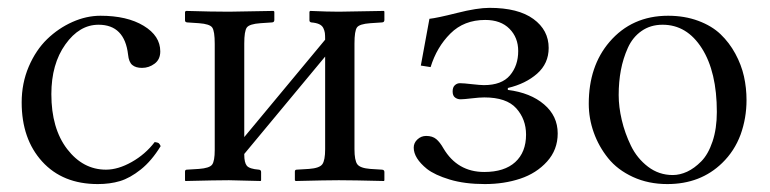

<svg xmlns="http://www.w3.org/2000/svg" viewBox="-20 -459 1961 489"><path d="M389.2 -86.9Q366.2 -49.3 338.6 -27.3Q311 -5.4 285.6 2.2Q260.3 9.8 229 9.8Q139.6 9.8 87.4 -47.6Q35.2 -105 35.2 -198.2Q35.2 -247.1 53.2 -289.3Q71.3 -331.5 100.1 -359.4Q128.9 -387.2 164.6 -403.1Q200.2 -418.9 235.8 -418.9Q303.7 -418.9 345.9 -393.3Q388.2 -367.7 388.2 -328.1Q388.2 -307.6 373.8 -296.9Q359.4 -286.1 341.8 -286.1Q325.7 -286.1 316.9 -293.5Q308.1 -300.8 306.2 -319.8Q297.4 -396 231 -396Q182.1 -396 146.5 -345.9Q110.8 -295.9 110.8 -219.2Q110.8 -131.8 151.1 -79.3Q191.4 -26.9 250 -26.9Q280.8 -26.9 315.4 -46.4Q350.1 -65.9 374 -97.2Q381.3 -96.2 383.8 -94.7Q386.2 -93.3 389.2 -86.9Z M563 -429.2 676.8 -431.2 678.7 -429.2V-408.2Q678.7 -402.3 672.9 -401.9L643.1 -399.9Q615.2 -397.9 608.6 -388.9Q602.1 -379.9 602.1 -348.1V-109.9L808.1 -357.9Q808.1 -369.1 807.4 -375Q806.6 -380.9 803.5 -387.5Q800.3 -394 792.7 -397.5Q785.2 -400.9 772.9 -401.9Q768.1 -402.8 768.1 -407.2V-429.2L770 -431.2Q814.9 -429.2 842.8 -429.2L958 -431.2L959 -429.2V-408.2Q959 -402.3 953.1 -401.9L922.9 -399.9Q895.5 -397.9 889.2 -389.2Q882.8 -380.4 882.8 -348.1V-79.1Q882.8 -50.3 890.1 -40.5Q897.5 -30.8 922.9 -28.8L953.1 -26.9Q959 -26.4 959 -21V0L958 2Q877.9 0 842.8 0Q813 0 732.9 2L731 0V-22Q731 -26.9 735.8 -26.9L767.1 -28.8Q793.9 -30.8 801 -40.8Q808.1 -50.8 808.1 -79.1V-314.9L602.1 -66.9V-64.9Q602.1 -44.9 608.6 -36.9Q615.2 -28.8 639.2 -26.9Q645 -26.4 645 -21V0L644 2Q564 0 563 0Q532.2 0 452.1 2L451.2 0V-22Q451.2 -26.9 456.1 -26.9L486.8 -28.8Q513.7 -30.8 520.3 -39.8Q526.9 -48.8 526.9 -77.1V-347.2Q526.9 -379.9 520.5 -388.9Q514.2 -397.9 486.8 -399.9L457 -401.9Q451.2 -402.3 451.2 -407.2V-429.2L454.1 -431.2Q520 -429.2 563 -429.2Z M1033.7 -83Q1033.7 -95.2 1043.2 -104Q1052.7 -112.8 1065.4 -112.8Q1081.5 -112.8 1091.1 -104.7Q1100.6 -96.7 1109.4 -81.1Q1145 -21 1213.4 -21Q1264.6 -21 1292.2 -46.1Q1319.8 -71.3 1319.8 -116.2Q1319.8 -155.3 1294.9 -183.1Q1270 -210.9 1213.4 -210.9Q1201.2 -210.9 1181.2 -208.5Q1161.1 -206.1 1152.8 -206.1Q1145 -206.1 1138.9 -210.7Q1132.8 -215.3 1132.8 -226.1Q1132.8 -236.8 1138.4 -241.9Q1144 -247.1 1151.4 -247.1Q1160.6 -247.1 1182.1 -244.6Q1203.6 -242.2 1212.4 -242.2Q1257.8 -242.2 1278.8 -267.1Q1299.8 -292 1299.8 -329.1Q1299.8 -363.3 1277.6 -385.7Q1255.4 -408.2 1215.8 -408.2Q1161.6 -408.2 1127 -373.5Q1092.3 -338.9 1076.7 -288.1L1051.8 -292L1073.7 -411.1Q1092.8 -413.1 1144 -426Q1195.3 -439 1226.6 -439Q1299.8 -439 1338.6 -410.6Q1377.4 -382.3 1377.4 -336.9Q1377.4 -297.4 1348.1 -271.5Q1318.8 -245.6 1273.4 -234.9V-230Q1331.1 -222.7 1365.7 -193.1Q1400.4 -163.6 1400.4 -119.1Q1400.4 -77.6 1373.3 -47.6Q1346.2 -17.6 1304.9 -3.9Q1263.7 9.8 1214.8 9.8Q1163.6 9.8 1125.5 -1.7Q1087.4 -13.2 1067.4 -28.8Q1033.7 -56.2 1033.7 -83Z M1479.5 -194.8Q1479.5 -290.5 1532.2 -352.1Q1589.4 -418.9 1681.6 -418.9Q1723.6 -418.9 1758.3 -406Q1793 -393.1 1815.2 -371.8Q1837.4 -350.6 1852.8 -322.3Q1868.2 -293.9 1874.8 -264.4Q1881.3 -234.9 1881.3 -204.1Q1881.3 -158.2 1866.2 -116.2Q1850.6 -74.2 1819.3 -43.9Q1764.2 9.8 1679.7 9.8Q1631.3 9.8 1592 -8.3Q1552.7 -26.4 1528.8 -56.2Q1504.9 -85.9 1492.2 -121.6Q1479.5 -157.2 1479.5 -194.8ZM1667.5 -396Q1636.7 -396 1614 -380.1Q1591.3 -364.3 1579.1 -337.2Q1566.9 -310.1 1561.3 -280.3Q1555.7 -250.5 1555.7 -216.8Q1555.7 -187 1563.5 -153.6Q1571.3 -120.1 1586.9 -87.9Q1602.5 -55.7 1630.4 -34.4Q1658.2 -13.2 1693.4 -13.2Q1711.4 -13.2 1730 -21.7Q1748.5 -30.3 1766.1 -48.1Q1783.7 -65.9 1794.7 -98.6Q1805.7 -131.3 1805.7 -173.8Q1805.7 -275.9 1767.6 -335.9Q1729.5 -396 1667.5 -396Z"/></svg>

Font: Linux Libertine Display G
Style: Regular
Weight: 400
Designer: Philipp H. Poll
Foundry: Philipp H. Poll
Version: Version 5.0.9